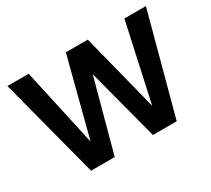

<svg xmlns="http://www.w3.org/2000/svg" viewBox="-135 -933 1281 1167"><g transform="rotate(-30 506.0 -350.0)"><path d="M203 0 20 -700H169L289 -155L430 -700H584L722 -156L841 -700H992L804 0H637L505 -503L369 0Z"/></g></svg>

Font: Host Grotesk ExtraBold
Style: Regular
Weight: 800
Designer: Doğukan Karapınar
Foundry: Element Type
Version: Version 1.003; ttfautohint (v1.8.4.7-5d5b)